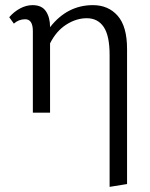

<svg xmlns="http://www.w3.org/2000/svg" viewBox="-20 -439 583 748"><path d="M318 -368Q277 -368 238 -343Q199 -318 175 -270V0H108V-318Q108 -364 78 -364Q53 -364 34 -347L16 -372Q34 -393 58 -406Q82 -419 107 -419Q143 -419 159 -395Q175 -371 175 -334V-333Q242 -419 342 -419Q402 -419 438.5 -377.5Q475 -336 475 -248V278L407 289V-225Q407 -300 384 -334Q361 -368 318 -368Z"/></svg>

Font: LXGW Bright GB
Style: Regular
Weight: 400
Designer: Christian Thalmann (Catharsis Fonts)
Foundry: LXGW / Christian Thalmann (Catharsis Fonts) / Fontworks Inc.
Version: Version 5.510